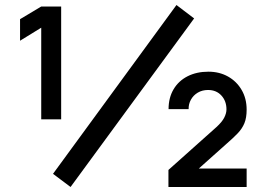

<svg xmlns="http://www.w3.org/2000/svg" viewBox="-20 -746 1054 766"><path d="M144.5 -270V-635.5L60 -583.5V-669.5L144.5 -720H224V-270ZM652 0V-68L843.5 -239Q865.5 -259 874.5 -276.5Q883.5 -294 883.5 -309.5Q883.5 -343 863.2 -365Q843 -387 810 -387Q787 -387 769.2 -376.5Q751.5 -366 741.8 -348.5Q732 -331 732.5 -310.5H652.5Q652.5 -356 672.5 -389.8Q692.5 -423.5 728.5 -441.8Q764.5 -460 811.5 -460Q855 -460 889.5 -440.8Q924 -421.5 944 -387.2Q964 -353 964 -308.5Q964 -276 955 -254.2Q946 -232.5 928.2 -214Q910.5 -195.5 884.5 -173L749.5 -52.5L741.5 -73.5H964V0ZM261.5 0 191.5 -52.5 684 -726 754.5 -672.5Z"/></svg>

Font: Manrope ExtraLight
Style: Bold
Weight: 700
Version: Version 4.504